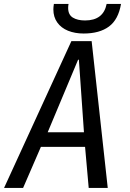

<svg xmlns="http://www.w3.org/2000/svg" viewBox="-24 -928 644 948"><path d="M328.5 -725H428.5L508 0H414L396 -203H178L90 0H-4ZM390.5 -275 365.5 -633H361.5L211.5 -275ZM239.5 -881.5Q239.5 -892.5 242 -908.5H314.5Q312.5 -899 312.5 -889Q312.5 -855.5 335.5 -841.2Q358.5 -827 396 -827Q486.5 -827 502.5 -908.5H573.5Q560.5 -831.5 514 -797Q467.5 -762.5 389 -762.5Q346 -762.5 312 -776.2Q278 -790 258.8 -817Q239.5 -844 239.5 -881.5Z"/></svg>

Font: JuliaMono Italic
Style: Regular
Weight: 400
Italic angle: -9°
Monospace: yes
Designer: cormullion
Foundry: corm
Version: Version 0.049; ttfautohint (v1.8.4)